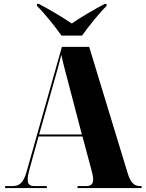

<svg xmlns="http://www.w3.org/2000/svg" viewBox="-20 -951 736 971"><path d="M291 -771H395C427 -816 480 -883 519 -921V-931H509C463 -907 388 -864 343 -832C297 -864 223 -907 177 -931H167V-921C206 -883 259 -816 291 -771ZM6 0H217V-10H154C130 -10 120 -20 120 -43C120 -59 125 -81 133 -109L175 -261H397L442 -93C447 -75 451 -58 451 -43C451 -23 443 -10 415 -10H372V0H696V-10H689C659 -10 641 -26 626 -74L431 -714H293L114 -81C98 -25 78 -10 41 -10H6ZM178 -271 256 -548C268 -588 279 -629 290 -674C300 -627 313 -581 322 -546L394 -271Z"/></svg>

Font: Noto Serif Display Condensed Black
Style: Regular
Weight: 900
Width: 3
Designer: Monotype Design Team
Foundry: Monotype Imaging Inc.
Version: Version 2.009